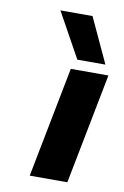

<svg xmlns="http://www.w3.org/2000/svg" viewBox="-78 -707 487 754"><g transform="rotate(10 165.5 -330.0)"><path d="M181 -441H331L245 0H95ZM101 -660H229L312 -481H200Z"/></g></svg>

Font: Teachers[wght] Italic
Style: Regular
Weight: 400
Designer: Alfredo Marco Pradil & Chank Diesel
Version: Version 1.000;Glyphs 3.1.2 (3151)